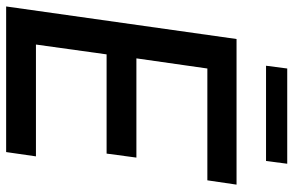

<svg xmlns="http://www.w3.org/2000/svg" viewBox="-185 -770 955 625"><g transform="rotate(90 292.5 -457.5)"><path d="M504 -846H194L203 -915H513ZM203 -655 170 -424H493L480 -327H157L125 -97H489L475 0H1L107 -750H581L567 -655Z"/></g></svg>

Font: Oakes Grotesk Medium
Style: Italic
Weight: 500
Italic angle: -8°
Designer: Samuel Oakes
Foundry: Samuel Oakes
Version: Version 1.000;PS 001.000;hotconv 1.0.88;makeotf.lib2.5.64775